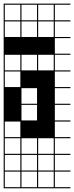

<svg xmlns="http://www.w3.org/2000/svg" viewBox="-20 -747 404 1046"><path d="M363.6 278.8H0V187.9H6.1V272.7H90.9V187.9H97V272.7H181.8V187.9H187.9V272.7H272.7V187.9H0V-727.3H363.6V-721.2H278.8V-636.4H363.6V-630.3H278.8V-545.5H363.6V-539.4H278.8V-454.5H363.6V-448.5H278.8V-363.6H363.6V-357.6H278.8V-272.7H363.6V-266.7H278.8V-181.8H363.6V-175.8H278.8V-90.9H363.6V-84.8H278.8V0H363.6V6.1H278.8V90.9H363.6V97H278.8V181.8H363.6V187.9H278.8V272.7H363.6ZM97 -636.4H181.8V-721.2H97ZM187.9 -636.4H272.7V-721.2H187.9ZM6.1 -636.4H90.9V-721.2H6.1ZM187.9 -545.5H272.7V-630.3H187.9ZM97 -545.5H181.8V-630.3H97ZM6.1 -545.5H90.9V-630.3H6.1ZM187.9 -454.5H272.7V-539.4H187.9ZM97 -454.5H181.8V-539.4H97ZM6.1 -454.5H90.9V-539.4H6.1ZM187.9 -363.6H272.7V-448.5H187.9ZM6.1 -363.6H90.9V-448.5H6.1ZM97 -363.6H181.8V-448.5H97ZM6.1 -272.7H90.9V-357.6H6.1ZM97 -181.8H181.8V-266.7H97ZM97 -90.9H181.8V-175.8H97ZM6.1 0H90.9V-84.8H6.1ZM97 90.9H181.8V6.1H97ZM187.9 90.9H272.7V6.1H187.9ZM6.1 90.9H90.9V6.1H6.1ZM97 181.8H181.8V97H97ZM6.1 181.8H90.9V97H6.1ZM272.7 97H187.9V181.8H272.7ZM0 -545.5H90.9V-454.5H0ZM90.9 -545.5H181.8V-454.5H90.9ZM181.8 -545.5H272.7V-454.5H181.8Z"/></svg>

Font: Micro 5 Charted
Style: Regular
Weight: 400
Designer: Sarah Cadigan-Fried
Version: Version 1.000; ttfautohint (v1.8.4.7-5d5b)